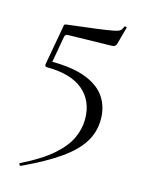

<svg xmlns="http://www.w3.org/2000/svg" viewBox="-108 -491 625 832"><g transform="rotate(15 204.5 -75.5)"><path d="M78 -196Q176.8 -196 236.8 -172Q296.8 -148 324 -106Q351.2 -64 351.2 -9Q351.2 48 322 94.5Q292.8 141 230.8 184.5Q168.8 228 68 275Q64 276 61 271Q58 266 62 264Q149.3 221 197.7 178.5Q246.2 136 265.6 93.5Q285 51 285 8Q285 -74 229.7 -120.5Q174.4 -167 68 -167Q56 -167 58 -179L90 -357Q91 -364 93 -365.5Q95 -367 103 -368Q189 -378 237 -384.5Q285 -391 307 -395.5Q329 -400 335.5 -406.5Q342 -413 345 -423Q346 -426 351.5 -425.5Q357 -425 356 -421L336 -347.6Q332.2 -334.8 326.2 -332.2Q320.1 -329.6 308 -329.6L118.8 -325.6Q105.8 -325.6 103.8 -310.8L79.4 -173Z"/></g></svg>

Font: Cormorant Light
Style: Regular
Weight: 300
Designer: Christian Thalmann (Catharsis Fonts)
Foundry: Catharsis Fonts
Version: Version 4.000